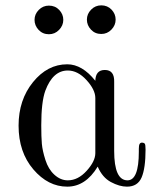

<svg xmlns="http://www.w3.org/2000/svg" viewBox="-20 -680 576 711"><path d="M48.8 -214.8Q48.8 -310.1 102.3 -376Q155.8 -441.9 229 -441.9Q284.2 -441.9 333 -380.9Q334 -420.9 368.2 -420.9Q404.3 -420.9 402.8 -376V-121.1Q402.8 -12.2 452.1 -12.2Q494.1 -12.2 494.1 -118.2V-128.9Q494.1 -142.1 497.1 -147Q500 -151.9 506.1 -151.9Q512.2 -151.9 516.1 -147.9Q519 -144 519 -126Q519 -57.1 504.4 -22.9Q489.7 11.2 450.2 11.2Q422.4 11.2 390.6 -5.9Q358.9 -22.9 341.8 -63Q296.9 11.2 229 11.2Q158.2 11.2 103.5 -52.7Q48.8 -116.7 48.8 -214.8ZM161.1 -659.2Q184.1 -659.2 199.2 -643.3Q214.4 -627.4 214.4 -606.4Q214.4 -585.4 198.7 -569.3Q183.1 -553.2 161.1 -553.2Q138.2 -553.2 123 -569.3Q107.9 -585.4 107.9 -606.4Q107.9 -627.4 123.5 -643.3Q139.2 -659.2 161.1 -659.2ZM132.8 -215.8Q132.8 -172.9 135 -147.5Q137.2 -122.1 148.2 -87.6Q159.2 -53.2 181.2 -33.2Q204.1 -12.2 231 -12.2Q269 -12.2 301 -47.6Q333 -83 333 -112.8V-316.9Q333 -347.7 300.5 -383.3Q268.1 -418.9 231 -418.9Q175.8 -418.9 147.9 -344.2Q132.8 -302.7 132.8 -215.8ZM355 -660.2Q377.9 -660.2 393.1 -644.3Q408.2 -628.4 408.2 -607.4Q408.2 -586.4 392.6 -570.3Q377 -554.2 355 -554.2Q332 -554.2 316.9 -570.3Q301.8 -586.4 301.8 -607.4Q301.8 -628.4 317.4 -644.3Q333 -660.2 355 -660.2Z"/></svg>

Font: CMU Serif Upright Italic
Style: UprightItalic
Weight: 500
Version: Version 0.7.0